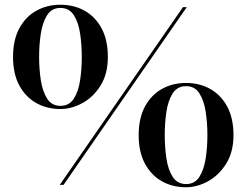

<svg xmlns="http://www.w3.org/2000/svg" viewBox="-20 -780 1040 810"><path d="M35 -540Q35 -611.5 61.5 -660.5Q88 -709.5 133.2 -734.8Q178.5 -760 235 -760Q292 -760 337 -734.8Q382 -709.5 408.5 -660.5Q435 -611.5 435 -540Q435 -468.5 404.5 -419.5Q374 -370.5 327.8 -345.2Q281.5 -320 235 -320Q178.5 -320 133.2 -345.2Q88 -370.5 61.5 -419.5Q35 -468.5 35 -540ZM752 -750H768L248 0H232ZM145 -540Q145 -489 152.2 -441.8Q159.5 -394.5 178.8 -364Q198 -333.5 235 -333.5Q272 -333.5 291.5 -364Q311 -394.5 318 -441.8Q325 -489 325 -540Q325 -591 318 -638.2Q311 -685.5 291.5 -716Q272 -746.5 235 -746.5Q198 -746.5 178.8 -716Q159.5 -685.5 152.2 -638.2Q145 -591 145 -540ZM565 -210Q565 -281.5 591.5 -330.5Q618 -379.5 663 -404.8Q708 -430 765 -430Q821.5 -430 866.8 -404.8Q912 -379.5 938.5 -330.5Q965 -281.5 965 -210Q965 -138.5 934.2 -89.5Q903.5 -40.5 857.5 -15.2Q811.5 10 765 10Q708 10 663 -15.2Q618 -40.5 591.5 -89.5Q565 -138.5 565 -210ZM675 -210Q675 -159 682 -111.8Q689 -64.5 708.5 -34Q728 -3.5 765 -3.5Q802 -3.5 821.2 -34Q840.5 -64.5 847.8 -111.8Q855 -159 855 -210Q855 -261 847.8 -308.2Q840.5 -355.5 821.2 -386Q802 -416.5 765 -416.5Q728 -416.5 708.5 -386Q689 -355.5 682 -308.2Q675 -261 675 -210Z"/></svg>

Font: Bodoni Moda 16pt
Style: Regular
Weight: 400
Version: Version 2.3